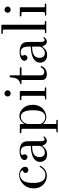

<svg xmlns="http://www.w3.org/2000/svg" viewBox="995 -1722 901 2932"><g transform="rotate(-90 1446.0 -255.5)"><path d="M226 9Q151 9 93.5 -45Q36 -99 36 -191Q36 -290 99.5 -352Q163 -414 241 -414Q289 -414 327 -388Q365 -362 365 -322Q365 -296 350 -285Q335 -274 316 -274Q297 -274 284 -286.5Q271 -299 271 -316Q271 -332 284.5 -345Q298 -358 314 -358Q299 -401 245 -401Q192 -401 155.5 -356Q119 -311 119 -197Q119 -13 239 -13Q283 -13 310 -34.5Q337 -56 365 -96Q368 -101 372 -101Q386 -101 380 -88Q376 -79 367 -66.5Q358 -54 340 -35Q322 -16 292 -3.5Q262 9 226 9Z M556 13Q499 13 469.5 -19Q440 -51 440 -96Q440 -144 474.5 -175Q509 -206 562 -220Q613 -236 671 -236L685 -235V-254Q685 -284 683 -303Q681 -322 673 -344.5Q665 -367 645 -378.5Q625 -390 594 -390Q546 -390 546 -365Q546 -360 551 -349Q556 -338 556 -333Q556 -310 544 -300Q533 -287 513 -287Q495 -287 481 -301Q468 -315 468 -332Q468 -351 481 -367Q517 -407 602 -407Q697 -407 733 -361Q749 -340 752.5 -316Q756 -292 756 -235V-80Q756 -25 785 -25Q801 -25 817 -41Q818 -42 819 -43Q821 -45 823 -45Q829 -45 829 -38Q829 -24 806.5 -7.5Q784 9 763 9Q737 9 717.5 -10.5Q698 -30 688 -59H681Q638 13 556 13ZM585 -22Q626 -22 655.5 -50.5Q685 -79 685 -107V-216Q608 -216 568 -196Q513 -169 513 -99Q513 -73 529 -47.5Q545 -22 585 -22Z M897 175Q890 175 890 164Q890 155 900 155H928Q946 155 946 130V-358Q946 -380 928 -380H890Q878 -380 878 -391Q878 -404 891 -404H1004Q1019 -404 1019 -388V-329Q1027 -353 1060 -381.5Q1093 -410 1141 -410Q1206 -410 1259 -355Q1312 -300 1312 -206Q1312 -153 1293 -111Q1274 -69 1244.5 -46Q1215 -23 1184.5 -11Q1154 1 1125 1Q1067 1 1019 -49V139Q1019 148 1022 151Q1025 154 1032 154H1075Q1083 154 1083 164Q1083 175 1075 175ZM1122 -16Q1178 -16 1203.5 -62.5Q1229 -109 1229 -203Q1229 -388 1130 -388Q1086 -388 1057 -358.5Q1028 -329 1019 -287V-86Q1053 -16 1122 -16Z M1485 -543Q1466 -543 1452.5 -557Q1439 -571 1439 -590Q1439 -609 1452.5 -623.5Q1466 -638 1485 -638Q1504 -638 1519 -623Q1534 -608 1534 -590Q1534 -571 1519.5 -557Q1505 -543 1485 -543ZM1401 0Q1394 0 1394 -12Q1394 -20 1404 -20H1432Q1450 -20 1450 -43V-358Q1450 -380 1432 -380H1394Q1382 -380 1382 -391Q1382 -404 1395 -404H1508Q1523 -404 1523 -388V-36Q1523 -27 1526 -24.5Q1529 -22 1536 -22H1569Q1579 -22 1579 -12Q1579 0 1569 0Z M1781 9Q1769 9 1757 7Q1745 5 1728.5 -1.5Q1712 -8 1701.5 -24.5Q1691 -41 1691 -65V-378H1636Q1627 -378 1627 -388Q1627 -392 1629 -394Q1631 -396 1632 -396Q1633 -396 1635 -396Q1730 -419 1730 -545Q1730 -558 1742 -558H1751Q1762 -558 1762 -545V-404H1877Q1884 -404 1884 -394V-388Q1884 -378 1877 -378H1762V-91Q1762 -30 1816 -30Q1853 -30 1883 -77Q1887 -86 1891 -86Q1904 -86 1904 -75Q1904 -70 1901 -65Q1861 9 1781 9Z M2072 13Q2015 13 1985.5 -19Q1956 -51 1956 -96Q1956 -144 1990.5 -175Q2025 -206 2078 -220Q2129 -236 2187 -236L2201 -235V-254Q2201 -284 2199 -303Q2197 -322 2189 -344.5Q2181 -367 2161 -378.5Q2141 -390 2110 -390Q2062 -390 2062 -365Q2062 -360 2067 -349Q2072 -338 2072 -333Q2072 -310 2060 -300Q2049 -287 2029 -287Q2011 -287 1997 -301Q1984 -315 1984 -332Q1984 -351 1997 -367Q2033 -407 2118 -407Q2213 -407 2249 -361Q2265 -340 2268.5 -316Q2272 -292 2272 -235V-80Q2272 -25 2301 -25Q2317 -25 2333 -41Q2334 -42 2335 -43Q2337 -45 2339 -45Q2345 -45 2345 -38Q2345 -24 2322.5 -7.5Q2300 9 2279 9Q2253 9 2233.5 -10.5Q2214 -30 2204 -59H2197Q2154 13 2072 13ZM2101 -22Q2142 -22 2171.5 -50.5Q2201 -79 2201 -107V-216Q2124 -216 2084 -196Q2029 -169 2029 -99Q2029 -73 2045 -47.5Q2061 -22 2101 -22Z M2413 0Q2406 0 2406 -12Q2406 -20 2416 -20H2445Q2462 -20 2462 -43V-639Q2462 -664 2445 -664H2406Q2394 -664 2394 -675Q2394 -686 2407 -686H2520Q2535 -686 2535 -671V-36Q2535 -27 2538 -24.5Q2541 -22 2548 -22H2581Q2591 -22 2591 -12Q2591 0 2581 0Z M2764 -543Q2745 -543 2731.5 -557Q2718 -571 2718 -590Q2718 -609 2731.5 -623.5Q2745 -638 2764 -638Q2783 -638 2798 -623Q2813 -608 2813 -590Q2813 -571 2798.5 -557Q2784 -543 2764 -543ZM2680 0Q2673 0 2673 -12Q2673 -20 2683 -20H2711Q2729 -20 2729 -43V-358Q2729 -380 2711 -380H2673Q2661 -380 2661 -391Q2661 -404 2674 -404H2787Q2802 -404 2802 -388V-36Q2802 -27 2805 -24.5Q2808 -22 2815 -22H2848Q2858 -22 2858 -12Q2858 0 2848 0Z"/></g></svg>

Font: HK Venetian
Style: Regular
Weight: 400
Designer: Alfredo Marco Pradil
Foundry: Alfredo Marco Pradil
Version: Version 1.000;PS 001.000;hotconv 1.0.88;makeotf.lib2.5.64775